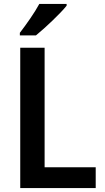

<svg xmlns="http://www.w3.org/2000/svg" viewBox="-20 -957 532 977"><path d="M319 -928V-937H180C156 -892 114 -833 81 -790V-777H163C210 -815 289 -890 319 -928ZM83 0H467V-106H207V-714H83Z"/></svg>

Font: Noto Sans Thai SemCond SemBd
Style: Regular
Weight: 600
Width: 4
Designer: Monotype Design Team
Foundry: Monotype Imaging Inc.
Version: Version 2.002